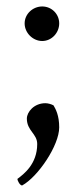

<svg xmlns="http://www.w3.org/2000/svg" viewBox="-20 -441 262 597"><path d="M56.6 -368.2C56.6 -338.9 82 -313.5 111.3 -313.5C140.6 -313.5 164.1 -338.9 164.1 -368.2C164.1 -397.5 140.6 -420.9 111.3 -420.9C82 -420.9 56.6 -397.5 56.6 -368.2ZM121.1 -120.1C85.9 -120.1 63.5 -92.8 63.5 -72.3C63.5 -34.2 95.7 -25.4 95.7 6.8C95.7 69.3 53.7 100.6 34.2 115.2C34.2 121.1 42 135.7 48.8 135.7C98.6 108.4 164.1 10.7 164.1 -44.9C164.1 -82 153.3 -101.6 146.5 -113.3C139.6 -117.2 128.9 -120.1 121.1 -120.1Z"/></svg>

Font: Crimson
Style: Roman
Weight: 400
Version: Version 0.2